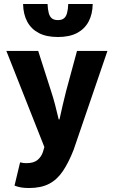

<svg xmlns="http://www.w3.org/2000/svg" viewBox="-20 -754 572 965"><path d="M126 191Q102 191 85.5 188Q69 185 53 179L81 62Q93 65 99.5 65.5Q106 66 114 66Q149 66 168.5 50Q188 34 196 9L203 -15L12 -498H172L237 -295Q248 -262 257 -227Q266 -192 275 -154H279Q287 -190 295 -225Q303 -260 312 -295L367 -498H520L350 -1Q325 63 296 106Q267 149 226.5 170Q186 191 126 191ZM271 -568Q213 -568 175 -588Q137 -608 117 -645Q97 -682 96 -734H219Q220 -707 225 -688.5Q230 -670 241 -661.5Q252 -653 271 -653Q290 -653 301 -661.5Q312 -670 317 -688.5Q322 -707 323 -734H446Q445 -682 425 -645Q405 -608 367 -588Q329 -568 271 -568Z"/></svg>

Font: Source Sans 3 ExtraBold
Style: Regular
Weight: 800
Designer: Paul D. Hunt
Foundry: Adobe
Version: Version 3.052;hotconv 1.1.0;makeotfexe 2.6.0